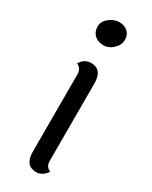

<svg xmlns="http://www.w3.org/2000/svg" viewBox="-194 -774 654 827"><g transform="rotate(30 132.5 -360.5)"><path d="M136.5 -730Q162 -730 178.5 -715.5Q195 -701 195 -675.5Q195 -650 173.5 -629.5Q152 -609 125 -609Q98 -609 81 -625Q64 -641 64 -667Q64 -693 87.5 -711.5Q111 -730 136.5 -730ZM175 -447V-62Q175 -33 200 -23Q179 9 148 9Q92 9 92 -61V-445Q92 -474 67 -485Q86 -517 119 -517Q175 -517 175 -447Z"/></g></svg>

Font: Laila
Style: Regular
Weight: 400
Designer: Hitesh Malaviya
Foundry: Indian Type Foundry
Version: Version 1.302;PS 1.0;hotconv 1.0.78;makeotf.lib2.5.61930; tt